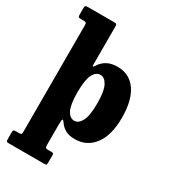

<svg xmlns="http://www.w3.org/2000/svg" viewBox="-245 -893 1111 1264"><g transform="rotate(30 310.0 -261.0)"><path d="M15.5 -713V-759Q15.5 -773.5 20.2 -776.8Q25 -780 38.5 -780H237Q248 -780 253.2 -777Q258.5 -774 258.5 -762.5V-471Q258.5 -445.5 273 -469Q291.5 -500 323.8 -518.8Q356 -537.5 404.5 -537.5Q495.5 -537.5 546 -465.5Q596.5 -393.5 596.5 -260.5Q596.5 -127.5 542.2 -55.5Q488 16.5 397 16.5Q352.5 16.5 324.8 1Q297 -14.5 279 -41.5Q268.5 -56.5 263.5 -55Q258.5 -53.5 258.5 -16V140.5Q258.5 156.5 262 161Q265.5 165.5 280 165.5H306Q316 165.5 319.8 168.5Q323.5 171.5 323.5 182.5V238Q323.5 251.5 319.5 254.5Q315.5 257.5 301.5 257.5H36Q22.5 257.5 19 253.5Q15.5 249.5 15.5 236.5V184Q15.5 173.5 18.5 169.5Q21.5 165.5 32.5 165.5H60Q74 165.5 77.2 161Q80.5 156.5 80.5 140V-664.5Q80.5 -680.5 76 -684.5Q71.5 -688.5 59.5 -688.5H35.5Q22.5 -688.5 19 -692.8Q15.5 -697 15.5 -713ZM258.5 -260.5Q258.5 -167.5 278.8 -127Q299 -86.5 334 -86.5Q365.5 -86.5 387 -127Q408.5 -167.5 408.5 -260.5Q408.5 -354 387 -394.5Q365.5 -435 334 -435Q299.5 -435 279 -394.5Q258.5 -354 258.5 -260.5Z"/></g></svg>

Font: Besley* Narrow Heavy
Style: Regular
Weight: 800
Width: 4
Designer: Owen Earl
Foundry: indestructible type*
Version: Version 3.000; ttfautohint (v1.8.3)